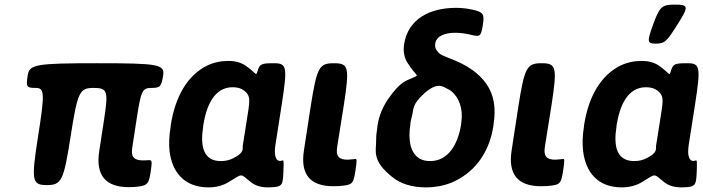

<svg xmlns="http://www.w3.org/2000/svg" viewBox="-20 -802 3047 832"><path d="M538 9C555 9 570 8 584 6C621 0 625 -9 633 -58C640 -106 639 -109 622 -108C615 -107 608 -107 600 -107C560 -107 547 -122 553 -162L573 -292C591 -409 597 -421 636 -421C674 -421 679 -426 687 -475C694 -523 668 -528 402 -528C135 -528 107 -523 100 -475C92 -426 95 -421 134 -421C173 -421 175 -402 145 -211C115 -19 118 0 183 0C247 0 256 -19 286 -211C316 -402 324 -421 385 -421C446 -421 450 -408 431 -284L410 -147C394 -44 436 9 538 9Z M970 -538C936 -538 905 -531 878 -518C791 -475 739 -382 720 -260L719 -250C713 -212 711 -177 715 -145C726 -59 776 10 884 10C918 10 948 1 971 -13C1036 -53 1019 -50 1068 -12C1086 2 1110 10 1142 10C1155 10 1166 9 1176 8C1203 3 1206 -7 1208 -55C1210 -103 1209 -108 1205 -107C1200 -106 1180 -96 1173 -126C1170 -138 1171 -155 1173 -171L1201 -350C1226 -512 1223 -528 1168 -528C1113 -528 1106 -525 1097 -497C1088 -468 1095 -482 1045 -517C1026 -530 1002 -538 970 -538ZM1048 -272 1032 -171C1032 -168 1031 -164 1032 -161C1031 -152 1033 -138 992 -117C977 -109 959 -104 937 -104C859 -104 848 -172 860 -250L861 -260C874 -341 907 -424 988 -424C1010 -424 1025 -419 1037 -410C1070 -385 1062 -364 1048 -272Z M1425 5C1442 5 1458 4 1472 2C1509 -3 1512 -12 1520 -61C1527 -109 1527 -114 1519 -113L1511 -112L1487 -110C1448 -110 1435 -125 1441 -165L1470 -347C1495 -511 1491 -528 1427 -528C1363 -528 1353 -511 1326 -339L1297 -150C1281 -47 1323 5 1425 5Z M1952 -660C1974 -660 1994 -657 2013 -653C2060 -641 2064 -642 2072 -692C2080 -741 2076 -750 2023 -761C2004 -765 1982 -768 1956 -768C1844 -768 1748 -721 1731 -610C1726 -576 1733 -549 1747 -528C1784 -469 1800 -479 1771 -466C1743 -452 1718 -454 1662 -373C1640 -341 1623 -303 1616 -259L1615 -249C1612 -231 1610 -213 1610 -196C1611 -150 1588 -107 1681 -34C1716 -6 1764 10 1826 10C1865 10 1902 3 1935 -10C2029 -49 2099 -132 2118 -256L2119 -266C2130 -335 2120 -392 2088 -438C2056 -484 2005 -520 1934 -547C1926 -550 1919 -553 1912 -556C1897 -563 1889 -562 1873 -583C1867 -591 1864 -600 1866 -613C1871 -648 1912 -660 1952 -660ZM1758 -262 1759 -272C1761 -282 1763 -292 1766 -302C1773 -328 1764 -348 1818 -397C1874 -447 1898 -428 1917 -418C1924 -415 1931 -411 1937 -406C1968 -380 1988 -332 1979 -272L1978 -262C1965 -181 1925 -104 1844 -104C1825 -104 1809 -108 1796 -116C1758 -141 1748 -195 1758 -262Z M2325 5C2342 5 2358 4 2372 2C2409 -3 2412 -12 2420 -61C2427 -109 2427 -114 2419 -113L2411 -112L2387 -110C2348 -110 2335 -125 2341 -165L2370 -347C2395 -511 2391 -528 2327 -528C2263 -528 2253 -511 2226 -339L2197 -150C2181 -47 2223 5 2325 5Z M2761 -538C2727 -538 2696 -531 2669 -518C2582 -475 2530 -382 2511 -260L2510 -250C2504 -212 2503 -177 2507 -146C2518 -59 2567 10 2675 10C2709 10 2739 1 2762 -13C2827 -53 2810 -50 2859 -12C2877 2 2901 10 2933 10C2946 10 2957 9 2967 8C2994 3 2997 -7 2999 -55C3001 -103 3000 -108 2996 -107C2991 -106 2971 -96 2964 -126C2961 -138 2962 -155 2964 -171L2992 -350C3017 -512 3014 -528 2959 -528C2904 -528 2897 -525 2888 -497C2879 -468 2886 -482 2836 -517C2817 -530 2793 -538 2761 -538ZM2839 -272 2823 -171C2823 -168 2822 -164 2823 -161C2822 -152 2824 -138 2783 -117C2768 -109 2750 -104 2728 -104C2650 -104 2639 -172 2651 -250L2652 -260C2665 -341 2698 -424 2779 -424C2801 -424 2816 -419 2828 -410C2861 -385 2853 -364 2839 -272ZM2811 -698C2783 -621 2784 -613 2822 -613C2860 -613 2869 -621 2917 -698C2965 -774 2964 -782 2906 -782C2848 -782 2839 -774 2811 -698Z"/></svg>

Font: Asimov Print
Style: AIt
Weight: 500
Designer: Google
Version: Version 2.000980: 2014